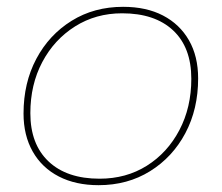

<svg xmlns="http://www.w3.org/2000/svg" viewBox="-20 -540 650 563"><path d="M269 3Q202 3 152.5 -22.5Q103 -48 76 -95.5Q49 -143 49 -207Q49 -297 86.5 -367.5Q124 -438 190 -479Q256 -520 341 -520Q409 -520 458 -494.5Q507 -469 534 -422Q561 -375 561 -310Q561 -220 523.5 -149.5Q486 -79 420 -38Q354 3 269 3ZM272 -16Q350 -16 410.5 -54Q471 -92 506 -158.5Q541 -225 541 -309Q541 -401 487.5 -451Q434 -501 338 -501Q261 -501 200 -462.5Q139 -424 104 -358Q69 -292 69 -208Q69 -117 122.5 -66.5Q176 -16 272 -16Z"/></svg>

Font: Montserrat Thin Thin
Style: Italic
Weight: 250
Italic angle: -11.3°
Version: Version 9.000